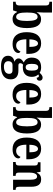

<svg xmlns="http://www.w3.org/2000/svg" viewBox="1338 -2138 1036 3751"><g transform="rotate(90 1855.5 -262.0)"><path d="M349 10C464 10 528 -76 528 -270C528 -462 466 -547 355 -547C287 -547 247 -512 222 -463H218C221 -493 224 -550 224 -587V-760H14V-709H19C56 -709 86 -700 86 -642V-121C86 -60 53 -51 20 -51H14V0H182L208 -78H215C240 -26 282 10 349 10ZM311 -60C243 -60 224 -135 224 -270C224 -409 243 -479 310 -479C366 -479 389 -411 389 -271C389 -135 366 -60 311 -60Z M836 10C964 10 1015 -52 1015 -102C1015 -124 1002 -138 985 -144C965 -97 929 -60 869 -60C790 -60 749 -121 747 -259H1032V-307C1032 -465 954 -548 826 -548C687 -548 608 -453 608 -265C608 -91 685 10 836 10ZM896 -319H749C750 -428 781 -487 829 -487C877 -487 896 -423 896 -319Z M1275 236C1448 236 1530 163 1530 46C1530 -45 1477 -104 1360 -104H1260C1232 -104 1214 -114 1214 -140C1214 -165 1230 -186 1245 -195C1256 -191 1282 -190 1295 -190C1423 -190 1481 -263 1481 -368C1481 -428 1460 -465 1434 -492C1443 -498 1452 -504 1466 -504C1481 -504 1497 -489 1497 -461C1541 -461 1556 -488 1556 -520C1556 -550 1536 -577 1498 -577C1454 -577 1426 -545 1402 -519C1374 -537 1340 -548 1295 -548C1165 -548 1105 -480 1105 -363C1105 -285 1146 -231 1201 -209C1154 -181 1121 -151 1121 -108C1121 -62 1155 -39 1187 -26C1118 -17 1069 26 1069 98C1069 187 1137 236 1275 236ZM1293 -246C1242 -246 1227 -291 1227 -364C1227 -441 1242 -491 1293 -491C1345 -491 1359 -443 1359 -365C1359 -290 1346 -246 1293 -246ZM1277 179C1214 179 1175 147 1175 95C1175 29 1217 11 1251 11H1353C1399 11 1422 32 1422 76C1422 137 1377 179 1277 179Z M1826 10C1954 10 2005 -52 2005 -102C2005 -124 1992 -138 1975 -144C1955 -97 1919 -60 1859 -60C1780 -60 1739 -121 1737 -259H2022V-307C2022 -465 1944 -548 1816 -548C1677 -548 1598 -453 1598 -265C1598 -91 1675 10 1826 10ZM1886 -319H1739C1740 -428 1771 -487 1819 -487C1867 -487 1886 -423 1886 -319Z M2408 10C2523 10 2587 -76 2587 -270C2587 -462 2525 -547 2414 -547C2346 -547 2306 -512 2281 -463H2277C2280 -493 2283 -550 2283 -587V-760H2073V-709H2078C2115 -709 2145 -700 2145 -642V-121C2145 -60 2112 -51 2079 -51H2073V0H2241L2267 -78H2274C2299 -26 2341 10 2408 10ZM2370 -60C2302 -60 2283 -135 2283 -270C2283 -409 2302 -479 2369 -479C2425 -479 2448 -411 2448 -271C2448 -135 2425 -60 2370 -60Z M2895 10C3023 10 3074 -52 3074 -102C3074 -124 3061 -138 3044 -144C3024 -97 2988 -60 2928 -60C2849 -60 2808 -121 2806 -259H3091V-307C3091 -465 3013 -548 2885 -548C2746 -548 2667 -453 2667 -265C2667 -91 2744 10 2895 10ZM2955 -319H2808C2809 -428 2840 -487 2888 -487C2936 -487 2955 -423 2955 -319Z M3144 0H3415V-51H3411C3373 -51 3351 -59 3351 -116V-311C3351 -393 3369 -469 3427 -469C3476 -469 3491 -418 3491 -333V0H3689V-51H3685C3646 -51 3628 -60 3628 -122V-354C3628 -490 3578 -548 3485 -548C3415 -548 3378 -519 3352 -463H3348L3336 -536H3149V-485H3153C3191 -485 3214 -476 3214 -420V-120C3214 -60 3189 -51 3150 -51H3144Z"/></g></svg>

Font: Noto Serif Devanagari Condensed
Style: Bold
Weight: 700
Width: 3
Designer: Universal Thirst, Indian Type Foundry and the Monotype Design Team
Foundry: Monotype Imaging Inc.
Version: Version 2.004